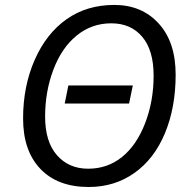

<svg xmlns="http://www.w3.org/2000/svg" viewBox="-20 -745 760 775"><path d="M554.2 -596.4Q508.3 -650.9 429.2 -650.9Q350.1 -650.9 289.6 -601.6Q229 -552.2 195.6 -464.1Q162.1 -376 162.1 -274.4Q162.1 -172.9 210 -118.4Q257.8 -64 335.9 -64Q414.1 -64 472.9 -111.6Q531.7 -159.2 565.9 -248Q600.1 -336.9 600.1 -439.5Q600.1 -542 554.2 -596.4ZM337.9 9.8Q212.9 9.8 143.1 -63.2Q73.2 -136.2 73.2 -266.6Q73.2 -397 120.1 -503.4Q167 -609.9 248.8 -667.5Q330.6 -725.1 441.4 -725.1Q552.2 -725.1 620.6 -650.1Q689 -575.2 689 -443.4Q689 -311.5 646 -207.8Q603 -104 522.9 -47.1Q442.9 9.8 337.9 9.8ZM516.1 -399.9 501 -327.1H241.2L255.9 -399.9Z"/></svg>

Font: OpenSans-Italic
Style: Italic
Weight: 400
Italic angle: -12°
Foundry: Ascender Corporation
Version: Version 1.10